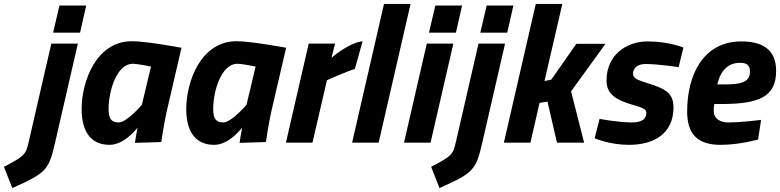

<svg xmlns="http://www.w3.org/2000/svg" viewBox="-89 -720 3937 969"><path d="M315 -555 346 -692H211L179 -555ZM55 0C41 60 34 68 -69 122L-27 229C147 152 157 137 189 0L304 -500H170L55 0Z M581 -398C607 -398 673 -384 673 -384L627 -191C627 -191 551 -102 510 -102C469 -102 459 -127 459 -170C459 -261 500 -398 581 -398ZM464 11C541 11 605 -76 605 -76C601 -59 592 1 592 1L725 -3C725 -3 738 -94 752 -156L827 -479C827 -479 650 -512 577 -512C395 -512 323 -306 323 -170C323 -66 362 11 464 11Z M1109 -398C1135 -398 1201 -384 1201 -384L1155 -191C1155 -191 1079 -102 1038 -102C997 -102 987 -127 987 -170C987 -261 1028 -398 1109 -398ZM992 11C1069 11 1133 -76 1133 -76C1129 -59 1120 1 1120 1L1253 -3C1253 -3 1266 -94 1280 -156L1355 -479C1355 -479 1178 -512 1105 -512C923 -512 851 -306 851 -170C851 -66 890 11 992 11Z M1488 0 1561 -315C1561 -315 1653 -357 1702 -372L1741 -512C1666 -502 1584 -428 1584 -428L1602 -500H1469L1354 0Z M1822 0 1983 -700H1849L1688 0Z M2212 -555 2243 -692H2108L2076 -555ZM2084 0 2199 -500H2065L1950 0Z M2471 -555 2502 -692H2367L2335 -555ZM2211 0C2197 60 2190 68 2087 122L2129 229C2303 152 2313 137 2345 0L2460 -500H2326L2211 0Z M2634 -201 2674 -207 2722 0H2859L2793 -259L2967 -499H2820L2693 -318L2659 -311L2749 -700H2615L2454 0H2588Z M3360 -480C3360 -480 3286 -511 3180 -511C3072 -511 2972 -443 2972 -313C2972 -241 3026 -213 3111 -189C3153 -177 3173 -169 3173 -151C3173 -123 3155 -102 3100 -102C3033 -102 2937 -120 2937 -120L2912 -22C2912 -22 2988 11 3085 11C3215 11 3310 -48 3310 -178C3310 -255 3262 -274 3177 -301C3123 -318 3106 -326 3106 -348C3106 -375 3127 -397 3168 -397C3233 -397 3336 -381 3336 -381L3360 -480Z M3531 -294C3548 -366 3587 -403 3646 -403C3678 -403 3696 -392 3696 -360C3696 -313 3666 -294 3572 -294H3531ZM3586 -102C3546 -102 3513 -121 3513 -161C3513 -173 3514 -187 3516 -195H3551C3742 -195 3828 -231 3828 -362C3828 -469 3760 -511 3653 -511C3458 -511 3379 -339 3379 -158C3379 -41 3433 11 3548 11C3644 11 3737 -16 3737 -16L3752 -115C3752 -115 3654 -102 3586 -102Z"/></svg>

Font: RazerF5
Style: Bold Italic
Weight: 700
Foundry: Razer Inc.
Version: Version 2